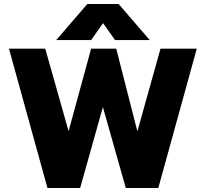

<svg xmlns="http://www.w3.org/2000/svg" viewBox="-20 -943 1032 963"><path d="M418 -923H575L731 -742H557L497 -827L437 -742H262ZM25 -699H207L324 -285L437 -699H563L669 -284L785 -699H967L774 0H611L496 -406L382 0H218Z"/></svg>

Font: Prompt
Style: Bold
Weight: 700
Designer: Katatrad Team
Foundry: CadsonDemak
Version: Version 1.000